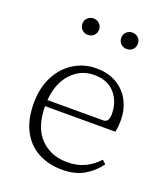

<svg xmlns="http://www.w3.org/2000/svg" viewBox="-134 -805 786 911"><g transform="rotate(20 259.0 -350.0)"><path d="M276 -462Q210 -462 162.5 -412Q115 -362 108 -274H393Q407 -276 412.5 -287Q418 -298 418 -315Q418 -378 381.5 -420Q345 -462 276 -462ZM285 13Q217 13 164 -15.5Q111 -44 81.5 -100Q52 -156 52 -238Q52 -317 82 -374.5Q112 -432 163 -463.5Q214 -495 276 -495Q336 -495 379 -469.5Q422 -444 445 -400.5Q468 -357 468 -302Q468 -264 462 -243H107Q108 -136 160.5 -82.5Q213 -29 295 -29Q347 -29 385 -47.5Q423 -66 452 -98L470 -81Q441 -40 396 -13.5Q351 13 285 13ZM182 -630Q165 -630 152.5 -641.5Q140 -653 140 -672Q140 -690 152.5 -701.5Q165 -713 182 -713Q199 -713 211.5 -701.5Q224 -690 224 -672Q224 -653 211.5 -641.5Q199 -630 182 -630ZM378 -630Q361 -630 348.5 -641.5Q336 -653 336 -672Q336 -690 348.5 -701.5Q361 -713 378 -713Q395 -713 407.5 -701.5Q420 -690 420 -672Q420 -653 407.5 -641.5Q395 -630 378 -630Z"/></g></svg>

Font: Source Serif 4 SmText Light
Style: Regular
Weight: 300
Designer: Frank Grießhammer
Foundry: Adobe
Version: Version 4.005;hotconv 1.1.0;makeotfexe 2.6.0